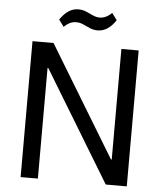

<svg xmlns="http://www.w3.org/2000/svg" viewBox="-59 -934 833 985"><g transform="rotate(5 357.5 -441.5)"><path d="M630.9 -700V0H522.6L177.1 -569.4H173.1V0H84.2V-700H192.5L538 -130.6H542V-700ZM210.7 -822.5Q231.2 -852.3 254.3 -867.7Q277.4 -883.1 303.7 -883.1Q326.5 -883.1 344.8 -875.3Q363.1 -867.4 380.8 -859.1Q398.5 -850.7 416.4 -850.7Q433 -850.7 448.4 -857.9Q463.9 -865 478.8 -880.2L505.1 -844.7Q485.7 -815 462.2 -799.5Q438.7 -784.1 412.1 -784.1Q390.2 -784.1 371.5 -792.4Q352.8 -800.7 335.6 -808.6Q318.5 -816.4 299.4 -816.4Q282.6 -816.4 267.3 -809.3Q252 -802.1 237 -787Z"/></g></svg>

Font: Pathway Extreme 8pt Thin
Style: Regular
Weight: 100
Version: Version 1.001;gftools[0.9.26]